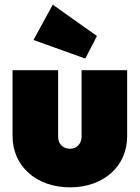

<svg xmlns="http://www.w3.org/2000/svg" viewBox="-20 -794 601 826"><path d="M281 12C425 12 527 -78 527 -208V-492H331V-206C331 -175 309 -154 281 -154C251 -154 230 -175 230 -206V-492H34V-208C34 -79 137 12 281 12ZM124 -622 347 -542 397 -639 207 -774Z"/></svg>

Font: MV Cash Black
Style: Regular
Weight: 900
Designer: Rodrigo Fuenzalida
Foundry: fragTYPE
Version: Version 1.100;Glyphs 3.1.2 (3151)